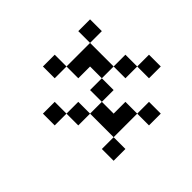

<svg xmlns="http://www.w3.org/2000/svg" viewBox="-110 -641 720 720"><g transform="rotate(-45 250.0 -281.0)"><path d="M375 -62.5V-125H312.5V-62.5ZM500 -187.5V-250H437.5V-187.5ZM437.5 -437.5V-500H375V-437.5H250V-375H312.5V-312.5H250V-250H187.5Q187.5 -250 187.5 -125H125V-62.5H187.5V-125H312.5V-187.5H250V-250H312.5V-312.5H375V-250H437.5V-312.5H375Q375 -312.5 375 -437.5ZM187.5 -250V-312.5H125V-250ZM125 -312.5V-375H62.5V-312.5ZM250 -437.5V-500H187.5V-437.5Z"/></g></svg>

Font: CalcUnifontExMono
Style: Regular
Weight: 500
Version: Version 15.0.06